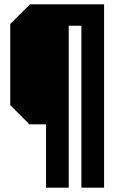

<svg xmlns="http://www.w3.org/2000/svg" viewBox="-20 -720 535 880"><path d="M457 140H353V-602H295V140H191V-150H115L27 -238V-610L117 -700H457Z"/></svg>

Font: Tektur Condensed Medium
Style: Regular
Weight: 500
Width: 3
Designer: Adam Jagosz
Foundry: Adam Jagosz
Version: Version 1.005;gftools[0.9.30]